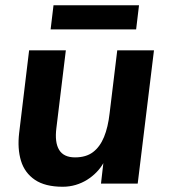

<svg xmlns="http://www.w3.org/2000/svg" viewBox="-20 -700 656 732"><path d="M567 -508 505 0H365L374 -78Q364 -60 348 -43.5Q332 -27 312 -14.5Q292 -2 268.5 5Q245 12 219 12Q152 12 113 -14.5Q74 -41 60 -87Q46 -133 53 -193L91 -508H231L195 -212Q188 -157 205.5 -128.5Q223 -100 266 -100Q308 -100 334.5 -120Q361 -140 376.5 -177.5Q392 -215 398 -269L427 -508ZM173 -588 184 -680H510L499 -588Z"/></svg>

Font: Inclusive Sans
Style: Italic
Weight: 400
Italic angle: -7°
Designer: Olivia King
Foundry: Olivia King
Version: Version 2.004